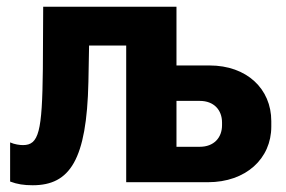

<svg xmlns="http://www.w3.org/2000/svg" viewBox="-20 -540 849 569"><path d="M77 9C187 9 237 -66 242 -297L244 -405H354V0H596C709 0 784 -70 784 -165V-181C784 -277 711 -346 601 -346H503V-520H108L107 -335C105 -149 95 -110 48 -110C39 -110 23 -112 10 -118V-2C31 6 51 9 77 9ZM503 -105V-241H572C614 -241 638 -214 638 -177V-169C638 -132 614 -105 572 -105Z"/></svg>

Font: Fixel Text Bold
Style: Bold
Weight: 700
Width: 4
Designer: AlfaBravo + MacPaw
Foundry: Kyrylo Tkachov, Marchela Mozhyna, Serhii Makarenko, Maria Weinstein, Zakhar Kryvoshyya
Version: Version 1.211